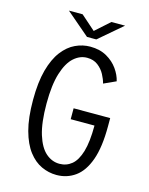

<svg xmlns="http://www.w3.org/2000/svg" viewBox="-128 -945 807 1037"><g transform="rotate(15 275.0 -426.5)"><path d="M290 11Q246 11 205.5 -7.8Q165 -26.5 133 -68.2Q101 -110 82.2 -178.8Q63.5 -247.5 63.5 -348Q63.5 -447.5 82.2 -516Q101 -584.5 133.2 -626.5Q165.5 -668.5 205.8 -687.2Q246 -706 288.5 -706Q342 -706 380.8 -684Q419.5 -662 443 -628.8Q466.5 -595.5 474 -562L406 -531Q400.5 -553.5 386.5 -579.8Q372.5 -606 348 -624.8Q323.5 -643.5 287.5 -643.5Q247.5 -643.5 213.8 -613.5Q180 -583.5 159.5 -518.2Q139 -453 139 -348Q139 -241.5 159.2 -176.2Q179.5 -111 213.8 -81.2Q248 -51.5 290 -51.5Q329 -51.5 358.2 -75.5Q387.5 -99.5 403.8 -154.2Q420 -209 420 -300H287V-361H491.5V-315Q491.5 -198 465.8 -126.2Q440 -54.5 394.2 -21.8Q348.5 11 290 11ZM126 -864H202.5L283.5 -792.5L363.5 -864H440L309 -752H257Z"/></g></svg>

Font: Trispace SemiCondensed Light
Style: Regular
Weight: 300
Width: 4
Designer: Tyler Finck
Foundry: Etcetera Type Company
Version: Version 1.210; ttfautohint (v1.8.3)